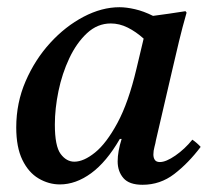

<svg xmlns="http://www.w3.org/2000/svg" viewBox="-20 -500 591 532"><path d="M146 11Q115 11 87 -5.5Q59 -22 42 -57Q25 -92 25 -147Q25 -215 51 -275Q77 -335 119 -381Q161 -427 211.5 -453.5Q262 -480 311 -480Q330 -480 354 -474.5Q378 -469 404 -456Q425 -459 447.5 -462Q470 -465 494 -469L497 -465Q485 -423 476 -385.5Q467 -348 458 -309L412 -111Q411 -104 408 -93Q405 -82 405 -72Q405 -63 409 -57Q413 -51 423 -51Q440 -51 466 -69Q492 -87 513 -113Q526 -104 536 -93Q502 -48 463 -18Q424 12 375 12Q338 12 322 -6.5Q306 -25 306 -53Q306 -80 317 -115H312Q275 -51 232.5 -20Q190 11 146 11ZM378 -393Q357 -412 334 -423.5Q311 -435 287 -435Q250 -435 221 -408Q192 -381 172 -338.5Q152 -296 142 -247.5Q132 -199 132 -155Q132 -95 148 -73.5Q164 -52 186 -52Q212 -52 243.5 -77.5Q275 -103 305.5 -159.5Q336 -216 358 -309Z"/></svg>

Font: Tiro Tamil
Style: Italic
Weight: 400
Italic angle: -11°
Designer: Tamil: Fernando Mello & Fiona Ross, assisted by Kaja Sojewska. Latin: John Hudson with Paul Hanslow, assisted by Kaja So
Foundry: Tiro Typeworks Ltd.
Version: Version 1.52